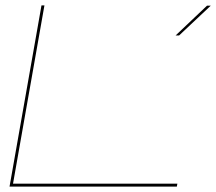

<svg xmlns="http://www.w3.org/2000/svg" viewBox="-20 -695 805 715"><path d="M15.5 0 134.5 -675H145.5L28.5 -11H640.5L638.5 0ZM634 -563 751 -674H765L647 -563Z"/></svg>

Font: Anybody UltraExpanded Thin
Style: Italic
Weight: 100
Width: 9
Italic angle: -10°
Designer: Tyler Finck
Foundry: Etcetera Type Company
Version: Version 1.010; ttfautohint (v1.8.3) -l 8 -r 50 -G 200 -x 14 